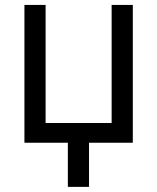

<svg xmlns="http://www.w3.org/2000/svg" viewBox="-20 -565 622 760"><path d="M505.7 -545.5H421.9V-78.1H160.5V-545.5H76.7V0H248.6V174.7H332.4V0H505.7Z"/></svg>

Font: Margiela Sans
Style: Regular
Weight: 400
Designer: Stefan Endress, Andreas Faust
Version: Version 1.100;FEAKit 1.0